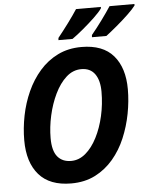

<svg xmlns="http://www.w3.org/2000/svg" viewBox="-61 -984 836 1045"><g transform="rotate(-5 356.5 -461.5)"><path d="M286 10Q169 10 110 -57.5Q51 -125 51 -246Q51 -312 64.5 -380Q78 -448 106 -510Q134 -572 176.5 -620.5Q219 -669 276 -697Q333 -725 405 -725Q522 -725 579.5 -658Q637 -591 637 -474Q637 -409 624 -341Q611 -273 584.5 -210Q558 -147 516 -97.5Q474 -48 417 -19Q360 10 286 10ZM296 -112Q339 -112 375 -142.5Q411 -173 437.5 -225Q464 -277 478.5 -341Q493 -405 493 -473Q493 -535 468 -570Q443 -605 394 -605Q348 -605 311.5 -572Q275 -539 249 -485Q223 -431 209 -368Q195 -305 195 -245Q195 -176 221.5 -144Q248 -112 296 -112ZM468 -785Q497 -820 527 -861Q557 -902 577 -933H713V-925Q699 -906 669 -877.5Q639 -849 605 -820.5Q571 -792 546 -773H467ZM285 -785Q314 -821 344 -861.5Q374 -902 394 -933H530L529 -925Q516 -906 486 -877.5Q456 -849 422 -820.5Q388 -792 361 -773H284Z"/></g></svg>

Font: Noto Sans SemiCondensed
Style: Bold Italic
Weight: 700
Width: 4
Italic angle: -12°
Designer: Monotype Design Team
Foundry: Monotype Imaging Inc.
Version: Version 2.013; ttfautohint (v1.8.4.7-5d5b)